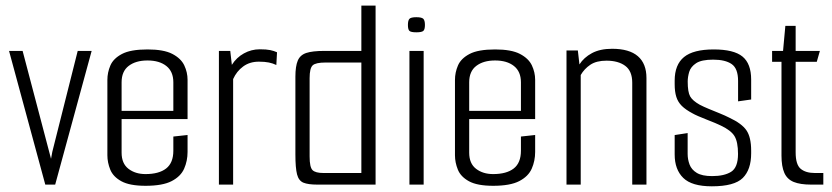

<svg xmlns="http://www.w3.org/2000/svg" viewBox="-20 -649 2926 675"><path d="M139.2 0 11.8 -470H59.5L159.4 -90.7L163.9 -115.3L253.2 -470H302.2L174 0Z M491.8 4.2Q435.7 4.2 406.7 -11.8Q377.6 -27.8 367.6 -52.8Q357.5 -77.8 357.5 -103.1V-367.9Q357.5 -394.2 368 -418.7Q378.4 -443.2 408.6 -459.2Q438.8 -475.2 498.7 -475.2Q555.5 -475.2 585.8 -459.5Q616.2 -443.7 627.8 -419.3Q639.4 -394.8 639.4 -368.4V-254.2L589.4 -251.9V-359.6Q589.4 -397.6 564.8 -417Q540.3 -436.4 498.5 -436.4Q457.4 -436.4 432.5 -417.4Q407.5 -398.4 407.5 -359.6V-112.3Q407.5 -74.1 431.7 -55.5Q455.8 -37 491.5 -37Q538.8 -37 564.1 -56.7Q589.4 -76.4 589.4 -119.2V-169L639.4 -174.4V-114.9Q639.4 -83.3 627.4 -56.1Q615.4 -28.8 583.5 -12.3Q551.7 4.2 491.8 4.2ZM365.8 -230.4V-259.2H639.4V-230.4Z M749.6 0V-470H789.5L795.1 -421Q811.4 -446.9 837.5 -461.3Q863.6 -475.7 893.3 -475.7Q916.9 -475.7 930 -472.9Q943.1 -470.2 953.9 -465.2L951.5 -420.5Q939.2 -426.4 925.1 -429.3Q911 -432.2 890.1 -432.2Q857.8 -432.2 834.9 -415.3Q811.9 -398.5 799.6 -371V0Z M1095.4 0Q1063.6 0 1046.9 -6.7Q1030.2 -13.4 1024.3 -36Q1018.5 -58.7 1018.5 -106.1V-379.4Q1018.5 -416.1 1026.8 -435.8Q1035 -455.5 1056.7 -462.8Q1078.5 -470 1120 -470H1250.4V-629.3H1300.4V0ZM1250.4 -40.8V-429.2H1124.8Q1089.8 -429.2 1079.2 -419.2Q1068.5 -409.1 1068.5 -374.3V-98.8Q1068.5 -60.8 1078.9 -50.8Q1089.2 -40.8 1116.8 -40.8Z M1419.4 0V-470H1469.4V0ZM1443.6 -535.4Q1424.6 -535.4 1419.3 -540.5Q1414.1 -545.7 1414.1 -561.2Q1414.1 -576.8 1419.3 -582.7Q1424.6 -588.5 1443.6 -588.5Q1462.8 -588.5 1468.4 -582.7Q1473.9 -576.8 1473.9 -561.2Q1473.9 -545.7 1468.4 -540.5Q1462.8 -535.4 1443.6 -535.4Z M1713.8 4.2Q1657.7 4.2 1628.7 -11.8Q1599.6 -27.8 1589.6 -52.8Q1579.5 -77.8 1579.5 -103.1V-367.9Q1579.5 -394.2 1590 -418.7Q1600.4 -443.2 1630.6 -459.2Q1660.8 -475.2 1720.7 -475.2Q1777.5 -475.2 1807.8 -459.5Q1838.2 -443.7 1849.8 -419.3Q1861.4 -394.8 1861.4 -368.4V-254.2L1811.4 -251.9V-359.6Q1811.4 -397.6 1786.8 -417Q1762.3 -436.4 1720.5 -436.4Q1679.4 -436.4 1654.5 -417.4Q1629.5 -398.4 1629.5 -359.6V-112.3Q1629.5 -74.1 1653.7 -55.5Q1677.8 -37 1713.5 -37Q1760.8 -37 1786.1 -56.7Q1811.4 -76.4 1811.4 -119.2V-169L1861.4 -174.4V-114.9Q1861.4 -83.3 1849.4 -56.1Q1837.4 -28.8 1805.5 -12.3Q1773.7 4.2 1713.8 4.2ZM1587.8 -230.4V-259.2H1861.4V-230.4Z M1971.6 -471.5H2011.5L2017.1 -422.5Q2032.6 -446.9 2061.1 -462.2Q2089.6 -477.5 2132 -477.5Q2192.3 -477.5 2222.5 -451.4Q2252.7 -425.4 2252.7 -374.7V0H2202.7V-358.3Q2202.7 -399.2 2178.2 -417.4Q2153.7 -435.7 2112 -435.7Q2076.7 -435.7 2055.3 -421.3Q2033.9 -406.8 2021.6 -385.2V0H1971.6Z M2482.5 6Q2412.2 6 2382.1 -23.5Q2351.9 -53 2351.9 -106V-174.2L2397.5 -181.2V-107.8Q2397.5 -88.8 2404.2 -70.7Q2411 -52.6 2429.5 -41.3Q2448 -29.9 2483.5 -29.9Q2526.1 -29.9 2550.3 -45Q2574.6 -60.2 2574.6 -107.8Q2574.6 -150.1 2562.2 -170.5Q2549.8 -190.8 2514.3 -207.5Q2507.6 -211 2493.6 -216.8Q2479.6 -222.5 2463.7 -228.8Q2447.8 -235.1 2434.5 -240.8Q2421.3 -246.6 2415.4 -250.1Q2390.6 -263.2 2376.9 -276.8Q2363.2 -290.5 2357.6 -308.6Q2351.9 -326.8 2351.9 -353V-365.5Q2351.9 -421.5 2384.7 -448.4Q2417.5 -475.2 2489 -475.2Q2559.8 -475.2 2590.3 -450.2Q2620.8 -425.2 2620.8 -369.2V-299.2L2574.8 -292.7V-364.5Q2574.8 -408.3 2552.2 -423.8Q2529.6 -439.3 2487.3 -439.3Q2446.2 -439.3 2427.3 -426.8Q2408.4 -414.3 2403 -396.3Q2397.7 -378.4 2397.7 -362.2Q2397.7 -325.4 2406.3 -310.1Q2415 -294.8 2440.2 -280.7Q2453.4 -273.8 2471.8 -266.2Q2490.3 -258.5 2509.7 -250.7Q2529.1 -242.9 2543.7 -235.4Q2588 -214.8 2604.4 -190.5Q2620.8 -166.3 2620.8 -119.2V-110Q2620.8 -52.7 2591.3 -23.3Q2561.8 6 2482.5 6Z M2831.4 0Q2793.4 0 2770.4 -9.3Q2747.4 -18.7 2737.4 -41.3Q2727.4 -64 2727.4 -102V-431.8H2694.4V-470H2732.9L2741 -558H2777.2V-470H2862.4L2851.5 -431.8H2777.2V-113.5Q2777.2 -70.4 2794.8 -55.6Q2812.5 -40.8 2844.5 -40.8H2874.5V0Z"/></svg>

Font: Smooch Sans Thin
Style: Regular
Weight: 100
Designer: Robert E. Leuschke
Foundry: Robert E. Leuschke
Version: Version 1.010